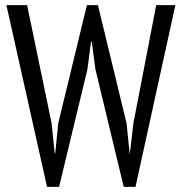

<svg xmlns="http://www.w3.org/2000/svg" viewBox="-20 -720 712 751"><path d="M182 -237 194 -120H196L208 -239L320 -700H363L475 -238L487 -120H488L502 -239L591 -700H666L510 11H464L353 -450L339 -557H336L322 -449L211 11H164L5 -700H86Z"/></svg>

Font: PT Sans Narrow
Style: Regular
Weight: 400
Width: 3
Designer: A.Korolkova, O.Umpeleva, V.Yefimov
Foundry: ParaType Ltd
Version: Version 2.003W OFL